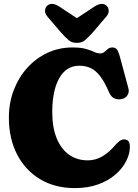

<svg xmlns="http://www.w3.org/2000/svg" viewBox="-20 -953 706 983"><path d="M645 -201.5Q645 -166 626.5 -129Q608 -92 572.2 -60.5Q536.5 -29 484 -9.5Q431.5 10 363 10Q261 10 185 -35.8Q109 -81.5 67.2 -162.8Q25.5 -244 25.5 -351Q25.5 -427 50.8 -492.5Q76 -558 120.5 -606.8Q165 -655.5 223.8 -682.8Q282.5 -710 350 -710Q394 -710 420 -702.5Q446 -695 462 -687.2Q478 -679.5 492 -679.5Q506 -679.5 514.8 -687.2Q523.5 -695 532.5 -702.5Q541.5 -710 556 -710Q569.5 -710 577.8 -700.8Q586 -691.5 594.5 -660L637.5 -500.5Q642.5 -482 632.8 -465.8Q623 -449.5 601.5 -445.5Q581.5 -442 565 -449.5Q548.5 -457 538 -481Q515.5 -533.5 492.8 -563Q470 -592.5 444.2 -604.5Q418.5 -616.5 386 -616.5Q351 -616.5 325 -599.2Q299 -582 281.8 -550.2Q264.5 -518.5 256 -475Q247.5 -431.5 247.5 -379.5Q247.5 -299.5 270.5 -244.2Q293.5 -189 334.2 -160.5Q375 -132 429 -132Q469 -132 504 -152.5Q539 -173 572 -212Q590 -232 602.5 -236.8Q615 -241.5 626.5 -237.5Q636.5 -234.5 640.8 -225Q645 -215.5 645 -201.5ZM418 -830.5 282.5 -920Q243.5 -944.5 220.5 -923Q212 -915 210.5 -899.2Q209 -883.5 224.5 -866L295.5 -783Q315.5 -761 331.8 -747.2Q348 -733.5 373.5 -733.5Q399 -733.5 415.2 -747.2Q431.5 -761 451.5 -783L522.5 -866Q538 -883.5 536.5 -899.2Q535 -915 526.5 -923Q503.5 -944.5 464.5 -920L329 -830.5Z"/></svg>

Font: Fraunces 144pt S100 Black
Style: Regular
Weight: 900
Version: Version 1.000